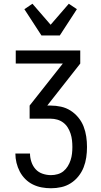

<svg xmlns="http://www.w3.org/2000/svg" viewBox="-20 -1004 540 1024"><path d="M252 0Q227 0 202.5 -4.5Q178 -9 155.5 -20Q133 -31 115 -49Q97 -67 85.5 -89Q74 -111 68 -135.5Q62 -160 62 -185H140Q140 -163 147.5 -140.5Q155 -118 170 -101.5Q185 -85 207 -77.5Q229 -70 252 -70Q270 -70 287.5 -75Q305 -80 318.5 -91Q332 -102 341.5 -117.5Q351 -133 356.5 -150Q362 -167 364 -184.5Q366 -202 366 -220Q366 -238 364 -256Q362 -274 356.5 -291Q351 -308 341.5 -323.5Q332 -339 317.5 -350Q303 -361 285.5 -366Q268 -371 250 -371H138V-441L315 -665H64V-735H408V-665L232 -441H250Q278 -441 305.5 -435Q333 -429 356.5 -414Q380 -399 398 -377Q416 -355 426 -329Q436 -303 440 -275.5Q444 -248 444 -220Q444 -192 440 -164.5Q436 -137 426 -111.5Q416 -86 398.5 -64Q381 -42 357.5 -27Q334 -12 307 -6Q280 0 252 0ZM201 -815 110 -955 153 -984 250 -872 347 -984 390 -955 299 -815Z"/></svg>

Font: Iosevka SS18
Style: Regular
Weight: 400
Monospace: yes
Designer: Belleve Invis
Foundry: Belleve Invis
Version: Version 25.1.1; ttfautohint (v1.8.4)